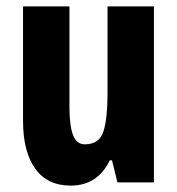

<svg xmlns="http://www.w3.org/2000/svg" viewBox="-20 -570 554 600"><path d="M461 -550V0H347L330 -69H323Q285 10 201 10Q128 10 90 -43Q52 -96 52 -192V-550H197V-237Q197 -178 208 -148.5Q219 -119 245 -119Q291 -119 303.5 -160Q316 -201 316 -274V-550Z"/></svg>

Font: Noto Sans Hebrew ExtraCondensed ExtraBold
Style: Regular
Weight: 800
Width: 2
Designer: Monotype Design Team
Foundry: Monotype Imaging Inc.
Version: Version 2.004; ttfautohint (v1.8.4.7-5d5b)